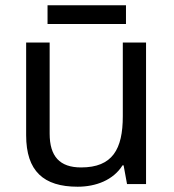

<svg xmlns="http://www.w3.org/2000/svg" viewBox="-20 -697 658 727"><path d="M457 -677H160V-606H457ZM533 -536H445V-257C445 -132 406 -63 287 -63C206 -63 168 -105 168 -191V-536H79V-185C79 -49 145 10 274 10C343 10 409 -15 444 -71H448L461 0H533Z"/></svg>

Font: Noto Sans Cuneiform
Style: Regular
Weight: 400
Designer: Monotype Design Team
Foundry: Monotype Imaging Inc.
Version: Version 2.001